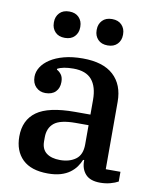

<svg xmlns="http://www.w3.org/2000/svg" viewBox="-84 -798 720 875"><g transform="rotate(10 276.5 -360.0)"><path d="M197 12Q119 12 79.5 -26.5Q40 -65 40 -132Q40 -208 94 -247Q148 -286 270 -286H342V-354Q342 -415 315 -447Q288 -479 230 -479Q181 -479 156 -465V-461Q167 -456 176.5 -443.5Q186 -431 186 -409Q186 -381 169.5 -364Q153 -347 122 -347Q96 -347 78.5 -364.5Q61 -382 61 -412Q61 -435 74.5 -456.5Q88 -478 114 -495Q140 -512 177.5 -522Q215 -532 264 -532Q358 -532 406 -488Q454 -444 454 -365V-53H522V-8Q508 0 486 6Q464 12 439 12Q393 12 371.5 -11.5Q350 -35 350 -72V-77H345Q338 -60 327 -44.5Q316 -29 298.5 -16Q281 -3 256 4.5Q231 12 197 12ZM241 -58Q285 -58 313.5 -79Q342 -100 342 -148V-237H282Q211 -237 183 -214Q155 -191 155 -148V-129Q155 -93 178 -75.5Q201 -58 241 -58ZM166 -610Q137 -610 121 -627Q105 -644 105 -669V-673Q105 -698 121 -715Q137 -732 166 -732Q195 -732 211 -715Q227 -698 227 -673V-669Q227 -644 211 -627Q195 -610 166 -610ZM364 -610Q335 -610 319 -627Q303 -644 303 -669V-673Q303 -698 319 -715Q335 -732 364 -732Q393 -732 409 -715Q425 -698 425 -673V-669Q425 -644 409 -627Q393 -610 364 -610Z"/></g></svg>

Font: IBM Plex Serif Medm
Style: Regular
Weight: 500
Designer: Mike Abbink, Paul van der Laan, Pieter van Rosmalen
Foundry: Bold Monday
Version: Version 3.001